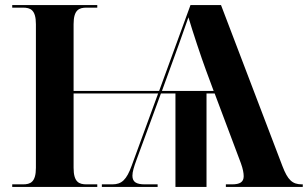

<svg xmlns="http://www.w3.org/2000/svg" viewBox="-20 -734 1209 754"><path d="M28 0H362V-10H320C291 -10 269 -18 269 -75V-367H601L497 -83C477 -28 458 -10 421 -10H380V0H599V-10H549C516 -10 500 -19 500 -44C500 -59 506 -79 516 -106L612 -367H669V0H791V-367H823L926 -93C934 -71 937 -54 937 -42C937 -19 922 -10 891 -10H867V0H1169V-10H1166C1128 -10 1110 -27 1089 -82L848 -714H728L605 -377H269V-639C269 -696 291 -704 320 -704H362V-714H28V-704H70C99 -704 121 -696 121 -639V-75C121 -18 99 -10 70 -10H28ZM616 -377 648 -465C669 -522 696 -597 720 -666C735 -615 771 -506 789 -458L819 -377Z"/></svg>

Font: Noto Serif Display
Style: Bold
Weight: 700
Designer: Monotype Design Team
Foundry: Monotype Imaging Inc.
Version: Version 2.009